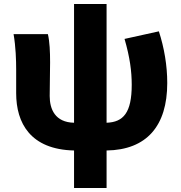

<svg xmlns="http://www.w3.org/2000/svg" viewBox="-20 -740 909 962"><path d="M351 202H514V14C715 11 818 -109 818 -324C818 -411 803 -500 776 -583L604 -545C631 -452 640 -382 640 -315C640 -175 598 -128 514 -125V-720H351V-125C256 -127 229 -193 229 -259C229 -302 231 -383 231 -427C231 -481 229 -530 220 -569H48C59 -506 61 -437 61 -392V-273C61 -124 132 9 351 14Z"/></svg>

Font: Noto Sans TC Black
Style: Regular
Weight: 900
Designer: Ryoko NISHIZUKA 西塚涼子 (kana, bopomofo & ideographs); Paul D. Hunt (Latin, Greek & Cyrillic); Sandoll Communications 산돌커뮤니
Foundry: Adobe
Version: Version 2.004;hotconv 1.0.118;makeotfexe 2.5.65603